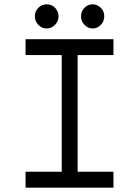

<svg xmlns="http://www.w3.org/2000/svg" viewBox="-20 -864 640 884"><path d="M502.4 -683.6V-610.4H337.4V-73.2H502.4V0H97.7V-73.2H264.2V-610.4H97.7V-683.6ZM195.3 -732.9Q172.9 -732.9 156.7 -749.3Q140.6 -765.6 140.6 -789.1Q140.6 -813 157 -828.6Q173.3 -844.2 194.8 -844.2Q217.8 -844.2 233.6 -827.9Q249.5 -811.5 249.5 -789.1Q249.5 -766.6 233.4 -749.8Q217.3 -732.9 195.3 -732.9ZM406.7 -732.9Q385.3 -732.9 369.1 -749.5Q353 -766.1 353 -789.1Q353 -812.5 369.1 -828.4Q385.3 -844.2 406.7 -844.2Q427.2 -844.2 443.6 -828.6Q460 -813 460 -789.1Q460 -765.1 443.8 -749Q427.7 -732.9 406.7 -732.9Z"/></svg>

Font: Anka/Coder
Style: Regular
Weight: 400
Monospace: yes
Version: Version 001.100